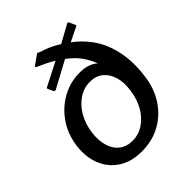

<svg xmlns="http://www.w3.org/2000/svg" viewBox="-210 -880 1019 1019"><g transform="rotate(-45 299.5 -371.0)"><path d="M556 -260Q546 -180 506 -119Q466 -58 404 -24Q342 10 263 10Q186 10 132.5 -24.5Q79 -59 54.5 -120Q30 -181 40 -258Q51 -335 92 -394Q133 -453 194 -486.5Q255 -520 326 -520Q360 -520 386 -511Q412 -502 428 -486Q414 -525 389.5 -559.5Q365 -594 322 -626L172 -545Q166 -542 162 -545.5Q158 -549 156 -554L147 -573Q141 -584 147 -587L280 -655Q260 -667 237 -678.5Q214 -690 189 -701Q184 -702 181.5 -706Q179 -710 183 -713L234 -749Q239 -753 242 -752Q245 -751 251 -747Q284 -737 311.5 -724.5Q339 -712 363 -696L463 -751Q467 -754 471 -751Q475 -748 475 -746L488 -717Q489 -714 490 -712Q491 -710 488 -707L406 -667Q503 -594 538.5 -489.5Q574 -385 556 -260ZM268 -65Q314 -65 352 -90Q390 -115 415.5 -159Q441 -203 449 -261Q457 -316 444.5 -358Q432 -400 402.5 -423.5Q373 -447 330 -447Q284 -447 245.5 -421.5Q207 -396 181 -351.5Q155 -307 147 -249Q140 -195 152.5 -153Q165 -111 195 -88Q225 -65 268 -65Z"/></g></svg>

Font: Libre Franklin Medium
Style: Italic
Weight: 500
Italic angle: -8°
Designer: Pablo Impallari, Rodrigo Fuenzalida, Nhung Nguyen
Foundry: Impallari Type
Version: Version 3.000